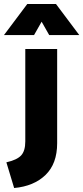

<svg xmlns="http://www.w3.org/2000/svg" viewBox="-79 -776 418 964"><path d="M-8 168 -47 39Q6 27 27 4.5Q48 -18 48 -66V-530H208V-57Q208 46 149.5 102.5Q91 159 -8 168ZM58 -756 -59 -600H92L130 -667L168 -600H319L202 -756Z"/></svg>

Font: Roundo
Style: Bold
Weight: 700
Designer: Namrata Goyal (Gurmukhi), Shiva Nallaperumal (Latin)
Foundry: Indian Type Foundry
Version: Version 1.000;PS 1.0;hotconv 1.0.88;makeotf.lib2.5.647800